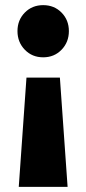

<svg xmlns="http://www.w3.org/2000/svg" viewBox="-20 -519 336 747"><path d="M48 -398Q48 -441 76.5 -470Q105 -499 148 -499Q191 -499 219.5 -470Q248 -441 248 -398Q248 -355 219.5 -325.5Q191 -296 148 -296Q105 -296 76.5 -325.5Q48 -355 48 -398ZM243 208H53L83 -217H213Z"/></svg>

Font: Outfit Extra Bold
Style: Regular
Weight: 800
Designer: Rodrigo Fuenzalida
Foundry: fragTYPE
Version: Version 1.000